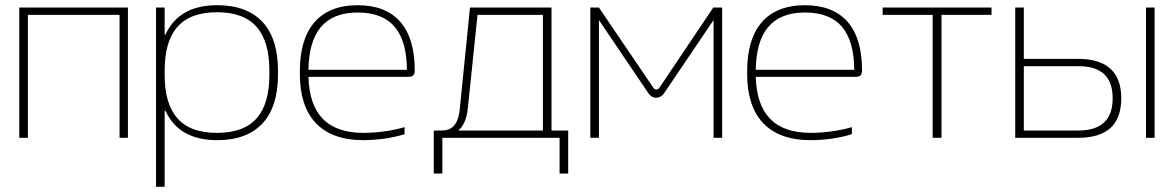

<svg xmlns="http://www.w3.org/2000/svg" viewBox="-20 -529 4510 737"><path d="M54 0H87V-472H439V0H471V-500H54Z M1047 -241V-259C1047 -417 970 -509 814 -509C716 -509 650 -472 615 -396H612V-500H579V188H612V-104H615C650 -28 716 9 814 9C970 9 1047 -83 1047 -241ZM612 -243V-257C612 -404 673 -482 813 -482C953 -482 1014 -404 1014 -257V-243C1014 -96 953 -19 813 -19C673 -19 612 -96 612 -243Z M1572 -260C1572 -422 1497 -509 1353 -509C1204 -509 1131 -416 1131 -256V-244C1131 -84 1211 9 1374 9C1428 9 1486 1 1533 -14V-41C1482 -26 1424 -19 1375 -19C1235 -19 1168 -93 1164 -234H1547C1567 -234 1572 -243 1572 -260ZM1164 -261C1166 -405 1226 -481 1353 -481C1483 -481 1541 -405 1542 -261Z M1675 -28H1645V137H1678V0H2128V137H2161V-28H2097V-500H1784L1745 -112C1739 -48 1713 -28 1675 -28ZM1739 -28C1760 -45 1772 -75 1776 -116L1813 -472H2064V-28Z M2246 -500V0H2279V-452L2469 -171C2484 -148 2513 -148 2529 -171L2719 -452V0H2752V-500H2718L2511 -192C2505 -183 2494 -183 2488 -192L2279 -500Z M3289 -260C3289 -422 3214 -509 3070 -509C2921 -509 2848 -416 2848 -256V-244C2848 -84 2928 9 3091 9C3145 9 3203 1 3250 -14V-41C3199 -26 3141 -19 3092 -19C2952 -19 2885 -93 2881 -234H3264C3284 -234 3289 -243 3289 -260ZM2881 -261C2883 -405 2943 -481 3070 -481C3200 -481 3258 -405 3259 -261Z M3560 0H3594V-472H3786V-500H3368V-472H3560Z M3877 0H4118C4229 0 4284 -50 4284 -152C4284 -253 4228 -303 4118 -303H3910V-500H3877ZM3910 -28V-275H4119C4208 -275 4251 -234 4251 -152C4251 -69 4207 -28 4119 -28ZM4379 0H4412V-500H4379Z"/></svg>

Font: LT Wave Alt Thin
Style: Regular
Weight: 100
Designer: Daniel Lyons
Version: Version 2.5 (Glyphs App)